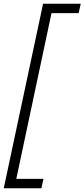

<svg xmlns="http://www.w3.org/2000/svg" viewBox="-24 -780 451 1025"><path d="M-4 225 206 -760H407L396 -710H251L63 175H208L197 225Z"/></svg>

Font: Radio Canada Light
Style: Italic
Weight: 300
Italic angle: -12°
Designer: Charles Daoud, Etienne Aubert Bonn, Alexandre Saumier Demers, Jacques Le Bailly
Foundry: Radio-Canada
Version: Version 2.104; ttfautohint (v1.8.4.7-5d5b);gftools[0.9.28.de